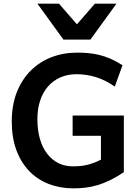

<svg xmlns="http://www.w3.org/2000/svg" viewBox="-20 -1011 759 1043"><path d="M652.8 -75.7Q613.3 -49.3 578.1 -32.2Q543 -15.1 510 -5.4Q477.1 4.4 445.1 8.3Q413.1 12.2 379.4 12.2Q306.2 12.2 244.6 -11.7Q183.1 -35.6 138.4 -82Q93.8 -128.4 68.8 -196Q43.9 -263.7 43.9 -351.6Q43.9 -439.5 71 -508.8Q98.1 -578.1 145.8 -626.2Q193.4 -674.3 258.3 -699.7Q323.2 -725.1 399.4 -725.1Q430.7 -725.1 460.4 -722.4Q490.2 -719.7 520 -712.4Q549.8 -705.1 580.8 -691.7Q611.8 -678.2 645.5 -656.7L603.5 -540.5Q552.2 -576.7 500.2 -592.3Q448.2 -607.9 395.5 -607.9Q347.2 -607.9 307.9 -590.6Q268.6 -573.2 240.7 -541.3Q212.9 -509.3 198 -464.4Q183.1 -419.4 183.1 -363.8Q183.1 -304.2 196.8 -256.8Q210.4 -209.5 235.8 -176.3Q261.2 -143.1 296.6 -125.2Q332 -107.4 375.5 -107.4Q396.5 -107.4 415 -109.1Q433.6 -110.8 451.7 -115Q469.7 -119.1 488.3 -126Q506.8 -132.8 528.3 -143.6V-273.4H374.5V-383.3H652.8ZM612.8 -991.2 471.2 -795.9H324.7L183.1 -991.2H300.3L397.9 -878.9L495.6 -991.2Z"/></svg>

Font: Andika New Basic
Style: Bold
Weight: 700
Designer: Victor Gaultney, Annie Olsen, Pablo Ugerman
Foundry: SIL International
Version: Version 5.500; ttfautohint (v1.8.3)